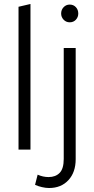

<svg xmlns="http://www.w3.org/2000/svg" viewBox="-20 -751 472 964"><path d="M73 0V-717L133 -731V0ZM287 -683Q287 -702 299.5 -715Q312 -728 330 -728Q349 -728 361 -715Q373 -702 373 -683Q373 -665 361 -652Q349 -639 330 -639Q312 -639 299.5 -652Q287 -665 287 -683ZM156 177 169 126Q196 138 224 138Q259 138 279.5 117Q300 96 300 47V-510H360V48Q360 114 323.5 153.5Q287 193 226 193Q210 193 190.5 188.5Q171 184 156 177Z"/></svg>

Font: Radio Canada Condensed Light
Style: Regular
Weight: 300
Width: 3
Designer: Charles Daoud, Etienne Aubert Bonn, Alexandre Saumier Demers, Jacques Le Bailly
Foundry: Radio-Canada
Version: Version 2.104; ttfautohint (v1.8.4.7-5d5b);gftools[0.9.28.de